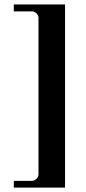

<svg xmlns="http://www.w3.org/2000/svg" viewBox="-20 -682 386 862"><path d="M272 160.2V154.8V-662.1H42V-630.9H123Q134.3 -630.9 143.6 -622.1Q152.8 -613.3 152.8 -602.1V101.1Q152.8 112.3 143.6 121.1Q134.3 129.9 123 129.9H42V160.2Z"/></svg>

Font: Galatia SIL
Style: Bold
Weight: 700
Designer: Development by SIL's NRSI team
Version: Version 2.1